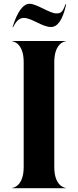

<svg xmlns="http://www.w3.org/2000/svg" viewBox="-20 -997 413 1017"><path d="M44 0H329V-1.5C323.5 -1.5 267.5 -11 267.5 -112V-668C267.5 -769 323.5 -778.5 329 -778.5V-780H44V-778.5C49.5 -778.5 105.5 -769 105.5 -668V-112C105.5 -11 49.5 -1.5 44 -1.5ZM46.5 -853H49.5C68.5 -892 87.5 -902 106.5 -902C148.5 -902 202.5 -854 250.5 -854C283.5 -854 311.5 -888 330.5 -974H326.5C310.5 -926 296.5 -926 277.5 -926C243.5 -926 174.5 -977 136.5 -977C103.5 -977 71.5 -936 46.5 -853Z"/></svg>

Font: Beautique Display Medium
Style: Bold
Weight: 900
Designer: Nhat-Quang Ngo
Version: Version 1.100;Glyphs 3.2.3 (3260)